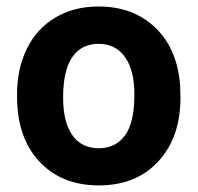

<svg xmlns="http://www.w3.org/2000/svg" viewBox="-20 -558 605 588"><path d="M32.2 -269Q32.2 -347.7 62.5 -409.2Q92.8 -470.7 149.7 -504.4Q206.5 -538.1 281.7 -538.1Q388.7 -538.1 456.3 -472.7Q523.9 -407.2 531.7 -294.9L532.7 -258.8Q532.7 -137.2 464.8 -63.7Q397 9.8 282.7 9.8Q168.5 9.8 100.3 -63.5Q32.2 -136.7 32.2 -262.7ZM173.3 -258.8Q173.3 -183.6 201.7 -143.8Q230 -104 282.7 -104Q334 -104 362.8 -143.3Q391.6 -182.6 391.6 -269Q391.6 -342.8 362.8 -383.3Q334 -423.8 281.7 -423.8Q230 -423.8 201.7 -383.5Q173.3 -343.3 173.3 -258.8Z"/></svg>

Font: RobotoDraft
Style: Bold
Weight: 700
Version: Version 2.001150; 2014